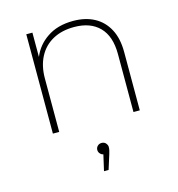

<svg xmlns="http://www.w3.org/2000/svg" viewBox="-113 -621 896 969"><g transform="rotate(-15 335.0 -136.5)"><path d="M111 0V-519H143V-392Q167 -450 219 -485Q274 -523 356 -523Q420 -523 466.5 -498Q513 -473 539 -424.5Q565 -376 565 -305V0H532V-303Q532 -396 485 -444Q438 -492 353 -492Q288 -492 241 -466Q194 -440 169 -392Q144 -344 144 -280V0ZM311 250 330 167Q322 166 315 159Q306 150 306 138Q306 126 314.5 117.5Q323 109 336 109Q350 109 358 118.5Q366 128 366 138Q366 147 364 155.5Q362 164 359 174L335 250Z"/></g></svg>

Font: Montserrat Thin ExtraLight
Style: Regular
Weight: 250
Version: Version 9.000